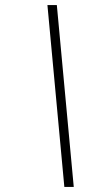

<svg xmlns="http://www.w3.org/2000/svg" viewBox="-20 -735 416 755"><path d="M270 0H233L166.5 -715H203.5Z"/></svg>

Font: Newsreader Display Medium
Style: Italic
Weight: 500
Italic angle: -17°
Designer: Hugues Gentile
Foundry: Production Type
Version: Version 1.001